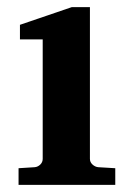

<svg xmlns="http://www.w3.org/2000/svg" viewBox="-20 -520 373 540"><path d="M32.2 0V-46.9L78.1 -49.8Q86.9 -50.8 93.5 -57.4Q100.1 -64 100.1 -73.2V-409.2H36.1V-450.2L182.1 -500H232.9V-73.2Q232.9 -64 240 -57.4Q247.1 -50.8 255.9 -49.8L304.2 -46.9V0Z"/></svg>

Font: Charis SIL CyrE
Style: Bold
Weight: 700
Foundry: SIL International
Version: Version 5.000